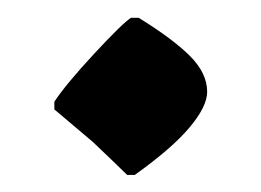

<svg xmlns="http://www.w3.org/2000/svg" viewBox="-20 -219 298 219"><path d="M42 -103Q55.2 -123 87.4 -157.7Q119.6 -192.4 129.4 -198.7H138.2Q177.7 -174.3 197 -154.8Q216.3 -135.3 216.3 -114.3Q216.3 -97.7 196.5 -74Q176.8 -50.3 133.8 -19.5H125L107.9 -36.1L85.9 -57.1L42 -94.2Z"/></svg>

Font: Noto Nastaliq Urdu
Style: Regular
Weight: 400
Designer: Monotype Design Team
Foundry: Monotype Imaging Inc.
Version: Version 1.02 uh